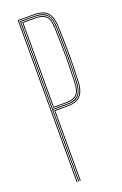

<svg xmlns="http://www.w3.org/2000/svg" viewBox="-155 -846 567 891"><g transform="rotate(-20 129.0 -400.0)"><path d="M60 0V-800H142Q168.2 -800 187 -791.8Q205.8 -783.5 216.2 -763.4Q226.8 -743.2 228 -707Q231.2 -624.2 231 -562.6Q230.8 -501 228 -438Q226.5 -401.5 215.8 -381.2Q205 -361 186.1 -353Q167.2 -345 141 -345H80V0H76V-349H141Q166.8 -349 184.6 -356.8Q202.5 -364.5 212.5 -384Q222.5 -403.5 224 -438.2Q226 -480.5 226.6 -521.6Q227.2 -562.8 226.6 -607.9Q226 -653 224 -707Q222.8 -742.5 212.5 -761.8Q202.2 -781 184.4 -788.5Q166.5 -796 142 -796H64V0ZM68 0V-792H142Q166.2 -792 183.1 -784.8Q200 -777.5 209.4 -759.1Q218.8 -740.8 220 -706.8Q223 -624 222.9 -562.6Q222.8 -501.2 220 -438.2Q218.5 -404 208.9 -385.5Q199.2 -367 182.1 -360Q165 -353 141 -353H72V0ZM72 -357H141Q175.2 -357 194.5 -372.8Q213.8 -388.5 216 -438.5Q218 -480.5 218.6 -521.9Q219.2 -563.2 218.6 -608.4Q218 -653.5 216 -706.5Q214.2 -756 195.2 -772Q176.2 -788 142 -788H72ZM76 -361V-784H142Q174.8 -784 192.5 -769Q210.2 -754 212 -706.5Q214 -655 214.6 -610.1Q215.2 -565.2 214.6 -523.4Q214 -481.5 212 -438.5Q209.8 -389.2 191.1 -375.1Q172.5 -361 141 -361ZM80 -365H141Q171.5 -365 188.8 -378.5Q206 -392 208 -438.8Q210.8 -502 210.9 -564.5Q211 -627 208 -706.5Q206.2 -753.5 188.9 -766.8Q171.5 -780 142 -780H80Z"/></g></svg>

Font: Big Shoulders Inline Display Thin Thin
Style: Regular
Weight: 250
Version: Version 2.002